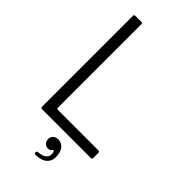

<svg xmlns="http://www.w3.org/2000/svg" viewBox="-299 -830 1110 1110"><g transform="rotate(45 256.5 -274.5)"><path d="M89 0Q79 0 79 -10V-753Q79 -763 89 -763H138Q148 -763 148 -753V-72Q148 -62 158 -62H488Q498 -62 498 -52V-10Q498 0 488 0ZM239 203Q239 192 249 192Q279 190 296 178Q313 166 313 146Q313 135 309 122H300Q292 137 275 137Q258 137 247 126Q236 115 236 97Q236 79 248 68Q260 57 280 57Q309 57 325.5 80Q342 103 342 141Q342 172 319.5 192Q297 212 249 214Q239 214 239 203Z"/></g></svg>

Font: Open Sauce Two Light
Style: Regular
Weight: 300
Designer: Alfredo Marco Pradil
Foundry: Creative Sauce Fz LLC
Version: Version 1.477